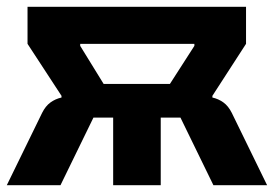

<svg xmlns="http://www.w3.org/2000/svg" viewBox="-20 -545 806 565"><path d="M0 0 104 -213Q114 -233 128.5 -243.5Q143 -254 161 -258V-263L61 -416V-525H704V-416L605 -263V-258Q623 -254 637.5 -243.5Q652 -233 662 -213L766 0H608L511 -199H453V0H313V-199H255L158 0ZM285 -298H480L552 -410V-416H216V-410Z"/></svg>

Font: IBM Plex Sans Var
Style: Regular
Weight: 400
Designer: Mike Abbink, Paul van der Laan, Pieter van Rosmalen
Foundry: Bold Monday
Version: Version 3.000